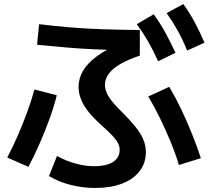

<svg xmlns="http://www.w3.org/2000/svg" viewBox="-20 -871 1040 953"><path d="M452 62Q391 62 331.5 47Q272 32 223 3L263 -97Q307 -72 357.5 -58.5Q408 -45 454 -46Q492 -47 519 -56.5Q546 -66 560 -84Q574 -102 574 -127Q574 -144 566 -160Q558 -176 538.5 -197Q519 -218 482 -251Q443 -286 418.5 -317Q394 -348 382 -378.5Q370 -409 370 -439Q370 -482 392 -519.5Q414 -557 460 -591Q506 -625 577 -657L600 -622Q516 -623 443 -626.5Q370 -630 302 -636Q234 -642 164 -649L174 -751Q248 -742 324 -735.5Q400 -729 486 -726Q572 -723 674 -722V-595Q617 -576 578 -553.5Q539 -531 520 -505Q501 -479 501 -450Q501 -430 510 -409.5Q519 -389 539 -364.5Q559 -340 593 -307Q627 -273 652 -242Q677 -211 690.5 -180.5Q704 -150 704 -115Q704 -62 673 -21.5Q642 19 585.5 40.5Q529 62 452 62ZM16 -89Q43 -140 68.5 -198.5Q94 -257 115.5 -316Q137 -375 151 -427L262 -398Q248 -342 226 -281.5Q204 -221 177.5 -160Q151 -99 121 -43ZM868 -52Q851 -109 826.5 -168Q802 -227 774 -284.5Q746 -342 716 -392L820 -440Q850 -390 878.5 -330.5Q907 -271 932 -209Q957 -147 977 -86ZM765 -567Q740 -622 715 -665.5Q690 -709 659 -751L743 -800Q775 -756 800.5 -709.5Q826 -663 851 -609ZM909 -620Q886 -676 861.5 -720Q837 -764 807 -806L890 -851Q922 -806 947 -759.5Q972 -713 995 -659Z"/></svg>

Font: M PLUS 2 Thin SemiBold
Style: Regular
Weight: 600
Version: Version 1.001